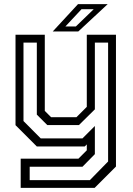

<svg xmlns="http://www.w3.org/2000/svg" viewBox="-20 -708 643 928"><path d="M158 0 55 -103V-540H196.5V-172L227 -141.5H349.5L399.5 -191.5V-540H540.5V97L437.5 200H80V59H359L399.5 18.5V-10L389.5 0ZM123.5 162.5H414.5L502.5 72.5V-502H438.5V-179.5L361.5 -103.5H208.5L158 -154V-502H93.5V-123L177 -39H378.5L438.5 -99V37L378.5 98H123.5ZM235 -556 357 -688H500.5L358.5 -556ZM296 -580H346.5L433 -663.5H374Z"/></svg>

Font: Tourney Thin
Style: Regular
Weight: 400
Version: Version 1.015